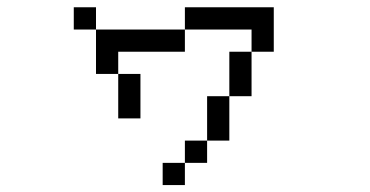

<svg xmlns="http://www.w3.org/2000/svg" viewBox="-20 -458 1040 540"><path d="M500 0H437.5V62.5H500ZM500 0H562.5V-62.5H500ZM562.5 -62.5H625Q625 -62.5 625 -187.5H562.5Q562.5 -187.5 562.5 -62.5ZM312.5 -250Q312.5 -250 312.5 -125H375Q375 -125 375 -250ZM625 -187.5H687.5Q687.5 -187.5 687.5 -312.5H625Q625 -312.5 625 -187.5ZM312.5 -250V-312.5H500V-375H250Q250 -375 250 -250ZM687.5 -312.5H750Q750 -312.5 750 -437.5H500V-375H687.5ZM250 -375V-437.5H187.5V-375Z"/></svg>

Font: Unifont
Style: Regular
Weight: 500
Version: Version 13.0.05